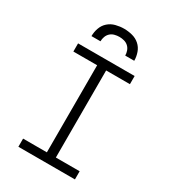

<svg xmlns="http://www.w3.org/2000/svg" viewBox="-226 -1068 1052 1182"><g transform="rotate(30 300.0 -477.5)"><path d="M99 0V-58H268V-677H99V-735H501V-677H332V-58H501V0ZM148 -815Q148 -844 158 -872.5Q168 -901 190 -920.5Q212 -940 241.5 -947.5Q271 -955 300 -955Q329 -955 358.5 -947.5Q388 -940 410 -920.5Q432 -901 442 -872.5Q452 -844 452 -815H388Q388 -832 382 -848.5Q376 -865 363.5 -876.5Q351 -888 334 -892.5Q317 -897 300 -897Q283 -897 266 -892.5Q249 -888 236.5 -876.5Q224 -865 218 -848.5Q212 -832 212 -815Z"/></g></svg>

Font: Iosevka Curly Light Extended
Style: Regular
Weight: 300
Width: 7
Monospace: yes
Designer: Belleve Invis
Foundry: Belleve Invis
Version: Version 11.1.0; ttfautohint (v1.8.3)